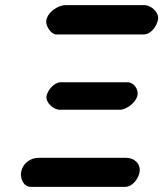

<svg xmlns="http://www.w3.org/2000/svg" viewBox="-20 -727 635 747"><path d="M62 -57C58 -33 71 0 100 0H467C496 0 519 -33 523 -57C528 -89 504 -113 470 -113H130C96 -113 67 -89 62 -57ZM161 -353C157 -328 188 -300 213 -300H446C473 -300 511 -330 515 -357C519 -380 501 -407 476 -407H216C191 -407 165 -376 161 -353ZM160 -647C157 -627 178 -593 199 -593H539C569 -593 591 -628 595 -652C599 -678 569 -707 542 -707H236C205 -707 165 -680 160 -647Z"/></svg>

Font: Asimov Print
Style: Regular
Weight: 500
Designer: Google
Version: Version 2.000980: 2014